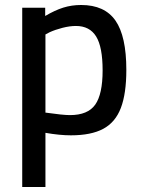

<svg xmlns="http://www.w3.org/2000/svg" viewBox="-20 -531 572 769"><path d="M69 -500H161V-467Q200 -490 233.5 -500.5Q267 -511 305 -511Q399 -511 442.5 -448.5Q486 -386 486 -251Q486 -156 464 -98.5Q442 -41 393.5 -15Q345 11 264 11Q219 11 162 1V218H69ZM391 -249Q391 -343 365 -385Q339 -427 284 -427Q259 -427 230 -419.5Q201 -412 179 -402L162 -393V-80Q232 -70 260 -70Q332 -70 361.5 -112Q391 -154 391 -249Z"/></svg>

Font: Cairo SemiBold
Style: Regular
Weight: 600
Designer: Mohamed Gaber, the designers of Titillium
Foundry: Kief Type Foundry
Version: Version 2.009; ttfautohint (v1.5.33-1714) -l 8 -r 50 -G 200 